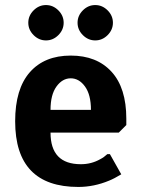

<svg xmlns="http://www.w3.org/2000/svg" viewBox="-20 -730 560 760"><path d="M211 -591Q190 -570 162 -570Q134 -570 113 -591Q92 -612 92 -640Q92 -668 113 -689Q134 -710 162 -710Q190 -710 211 -689Q232 -668 232 -640Q232 -612 211 -591ZM406 -591Q385 -570 357 -570Q329 -570 308 -591Q287 -612 287 -640Q287 -668 308 -689Q329 -710 357 -710Q385 -710 406 -689Q427 -668 427 -640Q427 -612 406 -591ZM290 10Q40 10 40 -250Q40 -378 98 -444Q156 -510 260 -510Q363 -510 421.5 -446Q480 -382 480 -260V-235L450 -205H180Q180 -80 300 -80Q342 -80 377 -100Q391 -107 405 -120H415L460 -40Q432 -23 412 -15Q352 10 290 10ZM180 -295H340Q340 -355 316.5 -387.5Q293 -420 260 -420Q227 -420 203.5 -387.5Q180 -355 180 -295Z"/></svg>

Font: Scada
Style: Bold
Weight: 700
Designer: Jovanny Lemonad
Foundry: Jovanny Lemonad
Version: Version 4.100;PS 004.100;hotconv 1.0.88;makeotf.lib2.5.64775